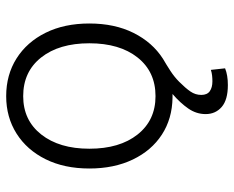

<svg xmlns="http://www.w3.org/2000/svg" viewBox="-88 -480 757 621"><g transform="rotate(-90 290.5 -169.5)"><path d="M326 189Q278 189 255 169Q232 149 232 117Q232 87 250 61Q268 35 297 10Q294 10 285 10Q217 9 165.5 -24.5Q114 -58 85 -118.5Q56 -179 56 -259Q56 -340 86 -400.5Q116 -461 169 -494.5Q222 -528 290 -528Q359 -528 412 -494.5Q465 -461 495 -400.5Q525 -340 525 -259Q525 -177 494.5 -116Q464 -55 411 -21Q392 -10 372 3Q352 16 336 32Q316 52 305 68Q294 84 294 103Q294 122 306 130.5Q318 139 338 139Q347 139 356.5 138Q366 137 375 134L380 180Q358 189 326 189ZM290 -45Q369 -45 415 -103Q461 -161 461 -259Q461 -357 415 -415Q369 -473 290 -473Q212 -473 166 -414.5Q120 -356 120 -259Q120 -161 166 -103Q212 -45 290 -45Z"/></g></svg>

Font: Ubuntu Sans Light
Style: Regular
Weight: 300
Designer: Dalton Maag Ltd
Foundry: Dalton Maag Ltd
Version: Version 1.006; ttfautohint (v1.8.4.7-5d5b)